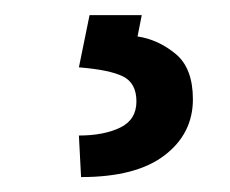

<svg xmlns="http://www.w3.org/2000/svg" viewBox="-20 -23 307 256"><path d="M88.1 213.1 85.2 157.7Q118.3 157.7 140.1 147.2Q161.9 136.7 161.9 112.2Q161.9 87.7 143.8 78.8Q125.7 70 85.2 66.8L99.4 -2.8H169L163.4 25.6Q191.1 29.8 214.1 48.8Q237.2 67.8 237.2 109.4Q237.2 155.2 199.4 184.1Q161.6 213.1 88.1 213.1Z"/></svg>

Font: Linik Sans
Style: Regular
Weight: 400
Designer: Rasmus Andersson (font), Marc Monis (original base), Kil Hyung-jin (Pretendard portions), Cristiano Sobral (main changes
Foundry: rsms
Version: Version 3.018;May 31, 2022;FontCreator 14.0.0.2814 64-bit; t